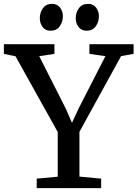

<svg xmlns="http://www.w3.org/2000/svg" viewBox="-33 -971 710 991"><path d="M265 -59V-289.5L47 -680.5L-13 -693V-743H248V-693L169.5 -681L305.5 -412.5L338.5 -337L373.5 -412.5L511 -681L428.5 -693V-743H656.5V-693L592 -681.5L377 -290.5V-59.5L489 -49V0H156.5V-49ZM227.5 -812.5Q201.5 -812.5 187 -831.5Q172.5 -850.5 172.5 -877Q172.5 -906 188.5 -928.5Q204.5 -951 235 -951H236Q262 -951 276.8 -932Q291.5 -913 291.5 -887Q291.5 -858 275.2 -835.2Q259 -812.5 228.5 -812.5ZM413.5 -812.5Q387.5 -812.5 372.8 -831.5Q358 -850.5 358 -877Q358 -906 374.2 -928.5Q390.5 -951 421 -951H422Q448 -951 462.8 -932Q477.5 -913 477.5 -887Q477.5 -858 461.2 -835.2Q445 -812.5 414.5 -812.5Z"/></svg>

Font: Merriweather 20pt
Style: Regular
Weight: 400
Version: Version 2.100